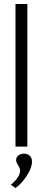

<svg xmlns="http://www.w3.org/2000/svg" viewBox="-20 -730 213 956"><path d="M57.1 0V-710H116.2V0ZM80.1 120.1Q80.1 108.4 70.1 92.8Q60.1 77.1 60.1 66.9Q60.1 53.2 71.3 44.2Q82.5 35.2 100.1 35.2Q117.7 35.2 128.4 45.7Q139.2 56.2 139.2 75.2Q139.2 106 113 145.8Q86.9 185.5 57.1 206.1L34.2 189.9Q80.1 151.4 80.1 120.1Z"/></svg>

Font: LT Hoop Light
Style: Regular
Weight: 300
Designer: Daniel Lyons
Foundry: LyonsType
Version: Version 1.000